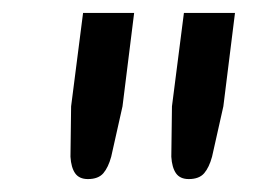

<svg xmlns="http://www.w3.org/2000/svg" viewBox="-20 -737 392 297"><path d="M89 -460ZM187.5 -717 169.5 -572.5 152 -494.5Q147.5 -478 139.8 -469Q132 -460 116 -460Q102.5 -460 96.2 -469Q90 -478 89 -494.5L90 -572.5L108.5 -717ZM343.5 -717 325.5 -572.5 308 -494.5Q303.5 -478 295.8 -469Q288 -460 272 -460Q258.5 -460 252.2 -469Q246 -478 245 -494.5L246 -572.5L264.5 -717Z"/></svg>

Font: Lato Medium
Style: Italic
Weight: 500
Italic angle: -7°
Designer: Lukasz Dziedzic
Foundry: tyPoland Lukasz Dziedzic
Version: Version 2.006; 2014-01-15